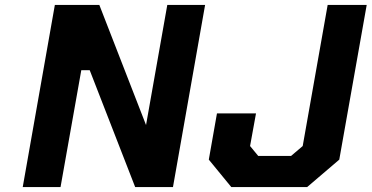

<svg xmlns="http://www.w3.org/2000/svg" viewBox="-20 -757 1504 777"><path d="M72 0 202 -737H382L571 -251L657 -737H810L680 0H527L343 -473H309L225 0ZM916 0 825 -111 858 -298H1016L992 -166L1025 -126H1158L1205 -166L1306 -737H1464L1353 -111L1223 0Z"/></svg>

Font: Tomorrow SemiBold
Style: Italic
Weight: 600
Italic angle: -10°
Designer: Tony de Marco, Monica Rizzolli
Foundry: Just in Type
Version: Version 2.002